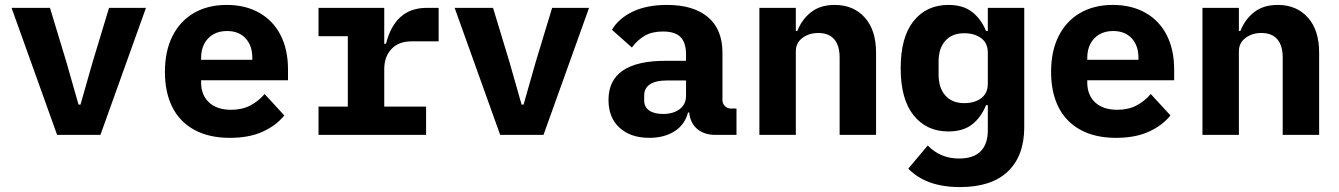

<svg xmlns="http://www.w3.org/2000/svg" viewBox="-20 -548 5440 780"><path d="M212 0 27 -516H183L250 -295L299 -123H307L356 -295L423 -516H573L388 0Z M650 -256Q650 -340 680.5 -401Q711 -462 767.5 -495Q824 -528 901 -528Q977 -528 1033.5 -496Q1090 -464 1120 -405Q1150 -346 1150 -266V-222H797V-213Q797 -162 829 -132Q861 -102 919 -102Q963 -102 996 -119Q1029 -136 1055 -166L1135 -79Q1102 -38 1047 -13Q992 12 914 12Q829 12 769.5 -20.5Q710 -53 680 -113Q650 -173 650 -256ZM797 -313V-305H1005V-313Q1005 -363 977.5 -392.5Q950 -422 902 -422Q870 -422 846.5 -408.5Q823 -395 810 -370.5Q797 -346 797 -313Z M1274 -115H1393V-401H1274V-516H1541V-370H1548Q1585 -516 1713 -516H1762V-380H1652Q1599 -380 1570 -348.5Q1541 -317 1541 -268V-115H1711V0H1274Z M2012 0 1827 -516H1983L2050 -295L2099 -123H2107L2156 -295L2223 -516H2373L2188 0Z M2887 0Q2841 0 2812.5 -24Q2784 -48 2780 -91H2775Q2762 -41 2720 -14.5Q2678 12 2618 12Q2542 12 2497 -29Q2452 -70 2452 -142Q2452 -301 2684 -301H2767V-327Q2767 -374 2745 -397Q2723 -420 2673 -420Q2629 -420 2599.5 -403Q2570 -386 2547 -355L2466 -427Q2493 -473 2550 -500.5Q2607 -528 2690 -528Q2797 -528 2856 -478.5Q2915 -429 2915 -333V-141Q2915 -127 2925 -117Q2935 -107 2949 -107H2972V0ZM2767 -159V-221H2688Q2644 -221 2620.5 -205.5Q2597 -190 2597 -160V-140Q2597 -113 2617.5 -99Q2638 -85 2674 -85Q2715 -85 2741 -104.5Q2767 -124 2767 -159Z M3065 0V-516H3213V-422H3219Q3238 -470 3275.5 -499Q3313 -528 3371 -528Q3447 -528 3493 -477Q3539 -426 3539 -334V0H3391V-314Q3391 -363 3369 -388.5Q3347 -414 3304 -414Q3267 -414 3240 -394Q3213 -374 3213 -339V0Z M4141 -31Q4141 85 4074.5 148.5Q4008 212 3880 212Q3742 212 3670 137L3749 43Q3800 96 3876 96Q3935 96 3964 66.5Q3993 37 3993 -18V-121H3986Q3965 -70 3928.5 -42Q3892 -14 3833 -14Q3744 -14 3691.5 -79.5Q3639 -145 3639 -271Q3639 -397 3691.5 -462.5Q3744 -528 3833 -528Q3892 -528 3928.5 -500Q3965 -472 3986 -422H3993V-516H4141ZM3993 -208V-334Q3993 -373 3966 -393Q3939 -413 3897 -413Q3848 -413 3820.5 -382.5Q3793 -352 3793 -298V-245Q3793 -191 3820.5 -160Q3848 -129 3897 -129Q3939 -129 3966 -149Q3993 -169 3993 -208Z M4250 -256Q4250 -340 4280.5 -401Q4311 -462 4367.5 -495Q4424 -528 4501 -528Q4577 -528 4633.5 -496Q4690 -464 4720 -405Q4750 -346 4750 -266V-222H4397V-213Q4397 -162 4429 -132Q4461 -102 4519 -102Q4563 -102 4596 -119Q4629 -136 4655 -166L4735 -79Q4702 -38 4647 -13Q4592 12 4514 12Q4429 12 4369.5 -20.5Q4310 -53 4280 -113Q4250 -173 4250 -256ZM4397 -313V-305H4605V-313Q4605 -363 4577.5 -392.5Q4550 -422 4502 -422Q4470 -422 4446.5 -408.5Q4423 -395 4410 -370.5Q4397 -346 4397 -313Z M4865 0V-516H5013V-422H5019Q5038 -470 5075.5 -499Q5113 -528 5171 -528Q5247 -528 5293 -477Q5339 -426 5339 -334V0H5191V-314Q5191 -363 5169 -388.5Q5147 -414 5104 -414Q5067 -414 5040 -394Q5013 -374 5013 -339V0Z"/></svg>

Font: iA Writer Duo V
Style: Regular
Weight: 400
Designer: Mike Abbink, Paul van der Laan, Pieter van Rosmalen, Oliver Reichenstein
Foundry: Information Architects Inc.
Version: Version 2.000